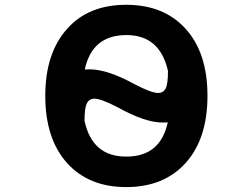

<svg xmlns="http://www.w3.org/2000/svg" viewBox="-20 -761 1040 793"><path d="M330.1 -473.6Q335 -474.6 350.6 -474.6Q423.8 -474.6 536.1 -413.1Q605.5 -377 632.8 -377Q654.3 -377 664.1 -395.5Q673.8 -414.1 673.8 -467.8Q640.6 -616.2 502 -616.2Q360.4 -616.2 330.1 -473.6ZM329.1 -261.7Q361.3 -113.3 502 -114.3Q642.6 -114.3 672.9 -255.9Q668 -254.9 651.4 -254.9Q579.1 -254.9 466.8 -317.4Q397.5 -353.5 370.1 -353.5Q348.6 -353.5 338.9 -334.5Q329.1 -315.4 329.1 -261.7ZM257.8 -642.6Q345.7 -741.2 501.5 -741.2Q657.2 -741.2 747.1 -641.6Q836.9 -542 836.9 -365.2Q836.9 -188.5 747.1 -88.4Q657.2 11.7 501.5 11.7Q345.7 11.7 256.3 -88.4Q167 -188.5 167 -365.2Q167 -542 257.8 -642.6Z"/></svg>

Font: GenEi Gothic M Regular
Style: Bold
Weight: 700
Designer: o_tamon (Modified); [Source Han Sans]
Ryoko NISHIZUKA  (kana & ideographs); Paul D. Hunt (Latin, Greek & Cyrillic); Wenl
Version: Version 1.1a;Original Version 1.004